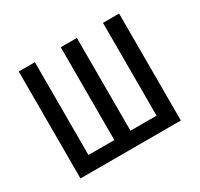

<svg xmlns="http://www.w3.org/2000/svg" viewBox="-119 -686 869 835"><g transform="rotate(-30 315.0 -268.5)"><path d="M567 -537V0H63V-537H144V-71H274V-537H355V-71H486V-537Z"/></g></svg>

Font: Noto Sans Display Condensed
Style: Regular
Weight: 400
Width: 3
Designer: Monotype Design Team
Foundry: Monotype Imaging Inc.
Version: Version 1.900